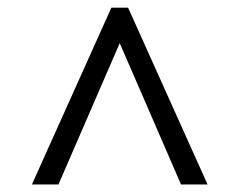

<svg xmlns="http://www.w3.org/2000/svg" viewBox="-20 -675 610 505"><path d="M456.1 -189.9 294.9 -561.5 133.8 -189.9H64L272.9 -654.8H316.9L525.9 -189.9Z"/></svg>

Font: Tinos
Style: Bold Italic
Weight: 700
Italic angle: -16.333°
Designer: Steve Matteson
Foundry: Monotype Imaging Inc.
Version: Version 1.23